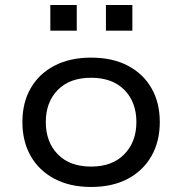

<svg xmlns="http://www.w3.org/2000/svg" viewBox="-20 -734 724 763"><path d="M342 9Q258 9 196.5 -23.5Q135 -56 102 -114Q69 -172 69 -249Q69 -326 102 -383.5Q135 -441 196.5 -473Q258 -505 342 -505Q427 -505 488 -473Q549 -441 582 -383.5Q615 -326 615 -249Q615 -172 582 -114Q549 -56 488 -23.5Q427 9 342 9ZM342 -72Q426 -72 474 -121Q522 -170 522 -249Q522 -328 474.5 -376.5Q427 -425 342 -425Q257 -425 209.5 -376.5Q162 -328 162 -249Q162 -170 209.5 -121Q257 -72 342 -72ZM401 -612V-714H506V-612ZM180 -612V-714H285V-612Z"/></svg>

Font: Nunito Sans 7pt SemiExpanded
Style: Regular
Weight: 400
Width: 6
Designer: Vernon Adams
Foundry: Vernon Adams
Version: Version 3.101;gftools[0.9.27]